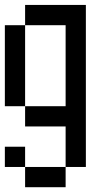

<svg xmlns="http://www.w3.org/2000/svg" viewBox="-20 -687 457 790"><path d="M0 0V-83.3H83.3V0ZM0 -250V-583.3H83.3V-250ZM83.3 -166.7V-250H250V-583.3H83.3V-666.7H333.3V0H250V-166.7ZM83.3 0H250V83.3H83.3Z"/></svg>

Font: Galmuri11 Condensed
Style: Regular
Weight: 400
Width: 3
Designer: Lee Minseo (quiple)
Version: Version 2.399;hotconv 1.1.1;makeotfexe 2.6.0 DEVELOPMENT